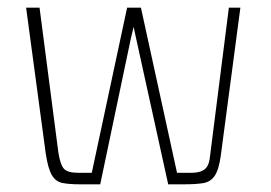

<svg xmlns="http://www.w3.org/2000/svg" viewBox="-20 -480 706 500"><path d="M188 0Q160 0 142.5 -3.5Q125 -7 115 -24Q105 -41 99 -81L48 -460H83L132 -83Q137 -51 146.5 -40.5Q156 -30 184 -30H219L311 -460H347L441 -30H479Q500 -30 511.5 -38Q523 -46 526 -66L576 -460H606L555 -75Q550 -38 539 -22Q528 -6 508.5 -3Q489 0 460 0H418L334 -382L328 -410L321 -381L241 0Z"/></svg>

Font: Genos Thin ExtraLight
Style: Regular
Weight: 250
Version: Version 1.010